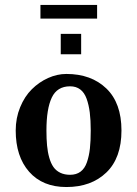

<svg xmlns="http://www.w3.org/2000/svg" viewBox="-20 -751 556 781"><path d="M43.9 0ZM43.9 0ZM349.1 -220.2Q349.1 -262.2 345.2 -293.2Q341.3 -324.2 332.3 -349.4Q323.2 -374.5 306.4 -387.2Q289.6 -399.9 265.1 -399.9Q212.4 -399.9 190.7 -354.2Q168.9 -308.6 168.9 -220.2Q168.9 -185.5 171.4 -159.2Q173.8 -132.8 180.4 -109.6Q187 -86.4 197.5 -71.5Q208 -56.6 225.1 -48.3Q242.2 -40 265.1 -40Q290.5 -40 307.6 -52.7Q324.7 -65.4 333.5 -90.8Q342.3 -116.2 345.7 -146.7Q349.1 -177.2 349.1 -220.2ZM250 9.8Q153.3 9.8 98.6 -52.2Q43.9 -114.3 43.9 -220.2Q43.9 -271 62 -314.9Q80.1 -358.9 109.4 -387.9Q138.7 -417 175.5 -433.6Q212.4 -450.2 250 -450.2Q351.1 -450.2 412.6 -391.1Q474.1 -332 474.1 -220.2Q474.1 -108.4 412.6 -49.3Q351.1 9.8 250 9.8ZM227.1 -613.3H310.1V-530.3H227.1ZM144.5 -731H375V-675.3H144.5Z"/></svg>

Font: Pfennig
Style: Bold
Weight: 700
Version: Version 20120410 ; ttfautohint (v0.8)